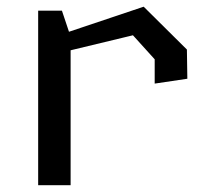

<svg xmlns="http://www.w3.org/2000/svg" viewBox="-20 -545 660 565"><path d="M435.2 -370.5 371.2 -441.2 131.7 -383.5V-434.3L402.8 -525.3L530 -399.2L531.3 -313.3L435.2 -299ZM92.3 -513.7H162.2L187.8 -437.2V0H92.3Z"/></svg>

Font: Monaspace Krypton Var
Style: Regular
Weight: 400
Designer: Riley Cran and the Lettermatic Team
Version: Version 1.101 (Monaspace Krypton Var)